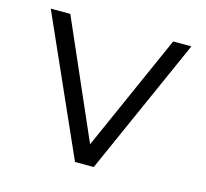

<svg xmlns="http://www.w3.org/2000/svg" viewBox="-82 -619 763 712"><g transform="rotate(15 299.0 -263.0)"><path d="M335 0 569 -526H499L300 -78L104 -526H29L263 0Z"/></g></svg>

Font: Montserrat Z
Style: Regular
Weight: 400
Designer: Julieta Ulanovsky
Foundry: Julieta Ulanovsky
Version: Version 8.000